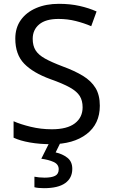

<svg xmlns="http://www.w3.org/2000/svg" viewBox="-20 -744 589 1004"><path d="M502 -191Q502 -96 433 -43Q364 10 247 10Q187 10 136 1Q85 -8 51 -24V-110Q87 -94 140.5 -81Q194 -68 251 -68Q331 -68 371.5 -99Q412 -130 412 -183Q412 -218 397 -242Q382 -266 345.5 -286.5Q309 -307 244 -330Q153 -363 106.5 -411Q60 -459 60 -542Q60 -599 89 -639.5Q118 -680 169.5 -702Q221 -724 288 -724Q347 -724 396 -713Q445 -702 485 -684L457 -607Q420 -623 376.5 -634Q333 -645 286 -645Q219 -645 185 -616.5Q151 -588 151 -541Q151 -505 166 -481Q181 -457 215 -438Q249 -419 307 -397Q370 -374 413.5 -347.5Q457 -321 479.5 -284Q502 -247 502 -191ZM358 139Q358 187 321 213.5Q284 240 210 240Q178 240 160 235V180Q169 182 184 183.5Q199 185 213 185Q249 185 268 175.5Q287 166 287 141Q287 115 260.5 103Q234 91 196 86L239 0H297L271 53Q307 61 332.5 81Q358 101 358 139Z"/></svg>

Font: Noto Sans IKEA
Style: Regular
Weight: 400
Designer: Monotype Design Team
Foundry: Monotype Imaging Inc.
Version: Version 2.001